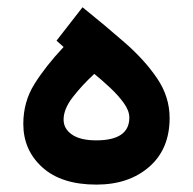

<svg xmlns="http://www.w3.org/2000/svg" viewBox="-20 -501 521 519"><path d="M151.9 -374 132.8 -391.1 203.1 -481.4Q263.7 -432.6 317.4 -385.7Q371.1 -338.9 404.8 -289.1Q438.5 -239.3 438.5 -182.1Q438.5 -98.1 383.3 -50Q328.1 -2 240.7 -2Q146 -2 94.5 -48.6Q43 -95.2 43 -166Q43 -225.6 73 -273.7Q103 -321.8 151.9 -374ZM329.6 -183.1Q329.6 -201.7 314.7 -222.4Q299.8 -243.2 277.8 -263.7Q255.9 -284.2 234.9 -301.3Q202.1 -271 177 -238.8Q151.9 -206.5 151.9 -177.7Q151.9 -152.8 174.6 -137.2Q197.3 -121.6 240.2 -121.6Q329.6 -121.6 329.6 -183.1Z"/></svg>

Font: Vazirmatn FD NL SemiBold
Style: Regular
Weight: 600
Designer: Saber Rastikerdar
Foundry: Saber Rastikerdar
Version: Version 33.003